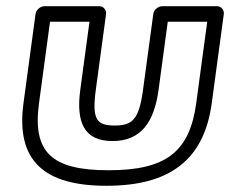

<svg xmlns="http://www.w3.org/2000/svg" viewBox="-20 -558 741 618"><path d="M268 -488 238.4 -269C224.1 -163.4 251.3 -104 342.1 -104C432.8 -104 476.1 -163.4 490.4 -269L520 -488H647L611.6 -226C590.2 -68.1 513.2 -10 329.4 -10C145.5 -10 84.2 -68.1 105.6 -226L141 -488ZM321.4 -513C322.8 -523.7 314.9 -538 299.7 -538H122.7C112 -538 96.4 -528.1 94.4 -513L55.6 -226C30.4 -39.9 122.5 40 322.6 40C522.7 40 636.4 -39.9 661.6 -226L700.4 -513C701.8 -523.7 693.9 -538 678.7 -538H501.7C491 -538 475.4 -528.1 473.4 -513L440.4 -269C427.3 -172.6 406 -154 348.8 -154C291.6 -154 275.3 -172.6 288.4 -269Z"/></svg>

Font: Hussar Techniczny
Style: Bold 
Weight: 700
Foundry: Cannot Into Space Fonts
Version: Version 0.77